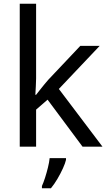

<svg xmlns="http://www.w3.org/2000/svg" viewBox="-20 -780 574 1021"><path d="M172 -363Q172 -347 170.5 -321Q169 -295 168 -276H172Q178 -284 190 -299Q202 -314 214.5 -329.5Q227 -345 236 -355L407 -536H510L293 -307L525 0H419L233 -250L172 -197V0H85V-760H172ZM331 70Q327 88 314.5 115.5Q302 143 285.5 171Q269 199 251 221H203V209Q211 192 219.5 165.5Q228 139 235 110.5Q242 82 244 61H331Z"/></svg>

Font: Noto Sans Sundanese
Style: Regular
Weight: 400
Designer: Monotype Design Team (Regular), Sérgio L. Martins (other weights)
Foundry: Monotype Imaging Inc.
Version: Version 2.003